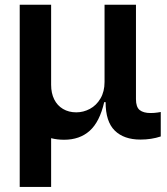

<svg xmlns="http://www.w3.org/2000/svg" viewBox="-20 -565 683 786"><path d="M638.1 -106.5V-6.4Q599.8 6.4 555 6.4Q487.2 6.4 449.8 -30.4Q412.3 -67.1 412.3 -147H406.6Q388.1 -66.1 347.1 -29.5Q306.1 7.1 242.5 7.1Q213.8 7.1 189.3 0.7V200.3H60.7V-545.5H189.3V-218Q189.3 -183.6 201.9 -158.2Q214.5 -132.8 237.9 -119Q261.4 -105.1 292.3 -105.1Q321.4 -105.1 348 -119.3Q374.6 -133.5 391.3 -161.8Q408 -190 408 -229.4V-545.5H536.6V-159.1Q536.6 -126.8 551.8 -114.5Q567.1 -102.3 596.2 -102.3Q611.2 -102.3 623.8 -104.2Q636.4 -106.2 638.1 -106.5Z"/></svg>

Font: Riot Sans
Style: Bold
Weight: 600
Designer: Rasmus Andersson
Foundry: rsms
Version: Version 4.001